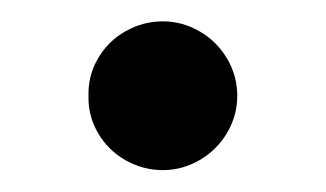

<svg xmlns="http://www.w3.org/2000/svg" viewBox="-20 -557 304 179"><path d="M62.5 -467.8Q62 -486.3 71.3 -502.4Q80.6 -518.6 96.9 -527.8Q113.3 -537.1 131.8 -537.1Q149.9 -537.1 166 -527.8Q182.1 -518.6 191.7 -502.4Q201.2 -486.3 201.2 -467.8Q201.2 -449.2 191.7 -433.1Q182.1 -417 166 -407.7Q149.9 -398.4 131.8 -398.4Q113.3 -398.4 96.9 -407.7Q80.6 -417 71.3 -433.1Q62 -449.2 62.5 -467.8Z"/></svg>

Font: Pretendard GOV Medium
Style: Regular
Weight: 500
Designer: Base glyphs from Inter by Rasmus Andersson; Hangeul glyphs from Noto Sans CJK(Source Han Sans) by Jang Soo-young and Kan
Foundry: Kil Hyung-jin
Version: Version 1.309